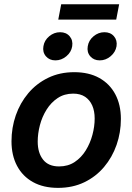

<svg xmlns="http://www.w3.org/2000/svg" viewBox="-20 -891 636 922"><path d="M258.8 11.2Q188.5 11.2 138.4 -16.6Q88.4 -44.4 61.8 -94.7Q35.2 -145 35.2 -212.4Q35.2 -277.8 55.9 -337.4Q76.7 -397 116 -443.6Q155.3 -490.2 211.2 -517.3Q267.1 -544.4 336.4 -544.4Q406.7 -544.4 456.8 -516.6Q506.8 -488.8 533.7 -438.2Q560.5 -387.7 560.5 -319.8Q560.5 -254.9 539.8 -195.3Q519 -135.7 479.7 -89.1Q440.4 -42.5 384.5 -15.6Q328.6 11.2 258.8 11.2ZM263.7 -91.8Q306.6 -91.8 338.6 -113Q370.6 -134.3 391.8 -168.7Q413.1 -203.1 423.8 -243.4Q434.6 -283.7 434.6 -321.8Q434.6 -357.9 422.9 -384.5Q411.1 -411.1 388.4 -426.3Q365.7 -441.4 331.5 -441.4Q289.1 -441.4 257.1 -420.2Q225.1 -398.9 203.6 -364.5Q182.1 -330.1 171.6 -289.8Q161.1 -249.5 161.1 -210.9Q161.1 -157.2 186.8 -124.5Q212.4 -91.8 263.7 -91.8ZM459 -601.1Q430.2 -601.1 413.3 -620.8Q396.5 -640.6 401.4 -668.9Q405.8 -697.3 429.2 -716.8Q452.6 -736.3 481.4 -736.3Q510.7 -736.3 527.3 -716.8Q543.9 -697.3 539.6 -668.9Q534.7 -640.6 511.2 -620.8Q487.8 -601.1 459 -601.1ZM246.1 -601.1Q217.3 -601.1 200.4 -620.8Q183.6 -640.6 188.5 -668.9Q192.9 -697.3 216.3 -716.8Q239.7 -736.3 268.6 -736.3Q297.9 -736.3 314.5 -716.8Q331.1 -697.3 326.7 -668.9Q322.3 -640.6 298.6 -620.8Q274.9 -601.1 246.1 -601.1ZM552.2 -870.6 538.1 -796.9H259.8L273.9 -870.6Z"/></svg>

Font: Inter 20pt SemiBold
Style: Italic
Weight: 600
Italic angle: -9.3988°
Version: Version 4.001;git-66647c0bb